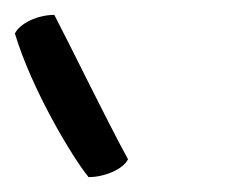

<svg xmlns="http://www.w3.org/2000/svg" viewBox="-161 -812 327 258"><path d="M11 -598C5 -585 -20 -574 -42 -574C-64 -601 -118 -691 -141 -767C-134 -781 -110 -792 -88 -792C-64 -746 -19 -653 11 -598Z"/></svg>

Font: Snowfall
Style: RevObl
Weight: 400
Designer: Jasper
Foundry: Cannot Into Space Fonts
Version: Version 0.9